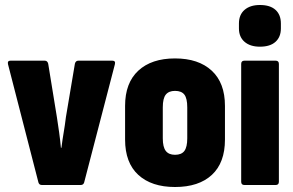

<svg xmlns="http://www.w3.org/2000/svg" viewBox="-20 -741 1172 769"><path d="M148 0Q137 0 134 -10L12 -484Q9 -498 22 -498H159Q170 -498 173 -486L208 -271Q213 -239 217 -210Q221 -181 224 -149H226Q230 -181 235 -210Q240 -239 244 -272L280 -486Q283 -498 294 -498H430Q444 -498 440 -483L317 -10Q314 0 303 0Z M681 8Q587 8 534 -40.5Q481 -89 481 -182V-317Q481 -409 534 -458Q587 -507 681 -507Q775 -507 828 -458Q881 -409 881 -317V-182Q881 -89 828.5 -40.5Q776 8 681 8ZM681 -121Q707 -121 718.5 -136.5Q730 -152 730 -187V-311Q730 -347 718.5 -362Q707 -377 681 -377Q656 -377 644 -362Q632 -347 632 -311V-187Q632 -152 644 -136.5Q656 -121 681 -121Z M959 0Q946 0 946 -13V-485Q946 -498 959 -498H1084Q1097 -498 1097 -485V-13Q1097 0 1084 0ZM1021 -554Q982 -554 959.5 -573.5Q937 -593 937 -627V-647Q937 -682 959.5 -701.5Q982 -721 1021 -721Q1062 -721 1083.5 -701.5Q1105 -682 1105 -647V-627Q1105 -593 1083.5 -573.5Q1062 -554 1021 -554Z"/></svg>

Font: Sofia Sans Condensed Black
Style: Regular
Weight: 900
Designer: Botio Nikoltchev, Ani Petrova
Foundry: lettersoup
Version: Version 4.101